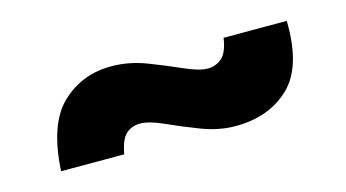

<svg xmlns="http://www.w3.org/2000/svg" viewBox="-37 -517 661 367"><g transform="rotate(-15 294.0 -333.0)"><path d="M395 -247Q362 -247 328 -260Q294 -273 265.5 -286Q237 -299 219 -299Q203 -299 191.5 -289Q180 -279 175 -250H50Q55 -342 95.5 -380.5Q136 -419 194 -419Q229 -419 263 -406Q297 -393 326 -380Q355 -367 372 -367Q388 -367 400 -377.5Q412 -388 416 -416H541Q543 -325 502 -286Q461 -247 395 -247Z"/></g></svg>

Font: Special Gothic Extended Bold
Style: Regular
Weight: 700
Width: 7
Designer: Alistair McCready
Foundry: Monolith
Version: Version 1.000; ttfautohint (v1.8.4.7-5d5b)